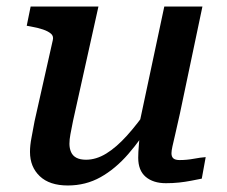

<svg xmlns="http://www.w3.org/2000/svg" viewBox="-20 -558 695 589"><path d="M204 -187Q199 -162 196 -146Q193 -130 193 -117Q193 -103 198 -91.5Q203 -80 214.5 -74Q226 -68 244 -68Q275 -68 306 -87Q337 -106 369.5 -142Q402 -178 438 -230L450 -191Q413 -131 373.5 -85.5Q334 -40 288.5 -14.5Q243 11 188 11Q132 11 102 -17.5Q72 -46 72 -92Q72 -112 76.5 -135Q81 -158 86 -186L142 -435Q145 -447 136.5 -454.5Q128 -462 112 -467.5Q96 -473 73 -477L62 -479L74 -538H282ZM532 -210Q524 -173 518 -148Q512 -123 509 -109Q506 -95 506 -88Q506 -77 512 -72Q518 -67 531 -67Q553 -67 574.5 -71Q596 -75 611 -76L599 -10Q584 -7 566 -3.5Q548 0 529 2Q510 4 489 4Q450 4 427 -15.5Q404 -35 404 -74Q404 -80 404.5 -92Q405 -104 406.5 -120Q408 -136 410 -154L401 -148L484 -538H601Z"/></svg>

Font: Roboto Serif Medium
Style: Italic
Weight: 500
Italic angle: -10°
Designer: Greg Gazdowicz
Foundry: Commercial Type
Version: Version 1.008